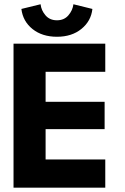

<svg xmlns="http://www.w3.org/2000/svg" viewBox="-20 -860 574 880"><path d="M403.5 -819Q397.5 -763.5 353.2 -727.5Q309 -691.5 241 -691.5Q173.5 -691.5 129.2 -726.8Q85 -762 78 -819L166 -840.5Q169 -812.5 188.5 -789.8Q208 -767 241 -767Q274 -767 293.5 -789.8Q313 -812.5 316.5 -840.5ZM42 -660H462.5V-531H189V-393.5H459.5V-268H189V-129H462.5V0H42Z"/></svg>

Font: League Spartan
Style: Bold
Weight: 700
Foundry: The League of Moveable Type
Version: Version 2.002